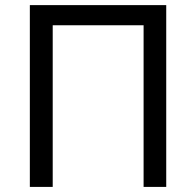

<svg xmlns="http://www.w3.org/2000/svg" viewBox="-20 -734 771 754"><path d="M632.8 0H543.9V-634.8H187V0H97.2V-713.9H632.8Z"/></svg>

Font: NotoPenekeko
Style: Regular
Weight: 400
Designer: Monotype Design team
Foundry: Monotype Imaging Inc.
Version: Version 1.04